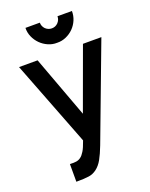

<svg xmlns="http://www.w3.org/2000/svg" viewBox="-185 -879 959 1225"><g transform="rotate(-20 295.0 -267.0)"><path d="M460.5 -783.5Q461 -751.5 448.8 -722.5Q436.5 -693.5 414.8 -671.5Q393 -649.5 364 -636.8Q335 -624 303 -625Q271.5 -624 242.5 -636.8Q213.5 -649.5 191.5 -671.5Q169.5 -693.5 156.8 -722.5Q144 -751.5 145 -783.5H242.5Q242.5 -759 260 -740.5Q278.5 -723 303 -723Q327.5 -723 345 -740.5Q362.5 -759 362.5 -783.5ZM580 -562.5 336.5 84.5Q316.5 136.5 297.8 170.2Q279 204 252 224Q227 242 200 245.5Q172 250 114.5 250V130Q141.5 131.5 158.2 128.8Q175 126 187.5 116.5Q195.5 111 202.2 102.8Q209 94.5 215.5 84Q222 74 229.2 57.2Q236.5 40.5 245 16.5L21 -562.5H147L302 -143.5L455 -562.5Z"/></g></svg>

Font: Russisch Sans
Style: Bold
Weight: 700
Designer: Michael Sharanda (font) & Cristiano Sobral (main changes)
Foundry: Michael Sharanda
Version: Version 2.00;September 8, 2020;FontCreator 13.0.0.2681 64-bi